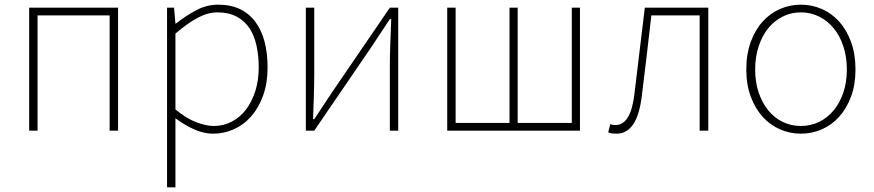

<svg xmlns="http://www.w3.org/2000/svg" viewBox="-20 -560 3746 823"><path d="M486 -527V0H450V-494H141V0H105V-527Z M726 -527 732 -459H734Q773 -490 819 -515Q865 -540 915 -540Q969 -540 1008.5 -521Q1048 -502 1074.5 -466.5Q1101 -431 1114 -381.5Q1127 -332 1127 -271Q1127 -204 1108 -151Q1089 -98 1057 -61.5Q1025 -25 982.5 -6Q940 13 893 13Q855 13 814.5 -4.5Q774 -22 732 -53V243H696V-527ZM912 -507Q871 -507 827 -483.5Q783 -460 732 -416V-91Q779 -52 821.5 -36Q864 -20 896 -20Q938 -20 973.5 -38.5Q1009 -57 1034.5 -90.5Q1060 -124 1074.5 -170Q1089 -216 1089 -271Q1089 -321 1079.5 -364.5Q1070 -408 1049 -439.5Q1028 -471 994 -489Q960 -507 912 -507Z M1327 -527V-249Q1327 -205 1325.5 -154Q1324 -103 1322 -49H1327Q1344 -74 1365 -106.5Q1386 -139 1403 -164L1651 -527H1687V0H1651V-277Q1651 -322 1653 -373Q1655 -424 1657 -478H1651L1575 -363L1327 0H1291V-527Z M1933 -527V-33H2164V-527H2199V-33H2431V-527H2466V0H1897V-527Z M2623 13Q2611 13 2603 12Q2595 11 2587 7L2596 -28Q2601 -26 2606 -25Q2611 -24 2618 -24Q2651 -24 2671.5 -57.5Q2692 -91 2700 -162Q2711 -255 2722 -345Q2733 -435 2744 -527H3016V0H2979V-494H2772Q2762 -409 2752.5 -325.5Q2743 -242 2732 -156Q2722 -68 2694.5 -27.5Q2667 13 2623 13Z M3413 13Q3366 13 3323.5 -5.5Q3281 -24 3249 -59.5Q3217 -95 3198 -146Q3179 -197 3179 -262Q3179 -328 3198 -380Q3217 -432 3249 -467.5Q3281 -503 3323.5 -521.5Q3366 -540 3413 -540Q3460 -540 3502.5 -521.5Q3545 -503 3577 -467.5Q3609 -432 3628 -380Q3647 -328 3647 -262Q3647 -197 3628 -146Q3609 -95 3577 -59.5Q3545 -24 3502.5 -5.5Q3460 13 3413 13ZM3413 -20Q3455 -20 3491 -37.5Q3527 -55 3553.5 -87Q3580 -119 3595 -163.5Q3610 -208 3610 -262Q3610 -316 3595 -361.5Q3580 -407 3553.5 -439Q3527 -471 3491 -489Q3455 -507 3413 -507Q3371 -507 3335 -489Q3299 -471 3273 -439Q3247 -407 3232 -361.5Q3217 -316 3217 -262Q3217 -208 3232 -163.5Q3247 -119 3273 -87Q3299 -55 3335 -37.5Q3371 -20 3413 -20Z"/></svg>

Font: Kinto Sans Thin
Style: Regular
Weight: 100
Designer: Authors: Ryoko NISHIZUKA  (kana & ideographs); Paul D. Hunt (Latin, Greek & Cyrillic); Wenlong ZHANG  (bopomofo); Sandol
Foundry: Adobe Systems Incorporated, ookami Inc.
Version: Version 0.001